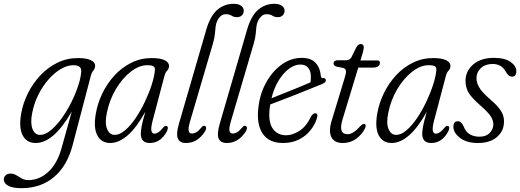

<svg xmlns="http://www.w3.org/2000/svg" viewBox="-94 -742 2728 1007"><path d="M287.5 17Q258.5 128.5 189 186.8Q119.5 245 18 245Q-28 245 -51 232Q-74 219 -74 200Q-74 186 -64.5 177.2Q-55 168.5 -38.5 168.5Q-22.5 168.5 -8.5 177Q5.5 185.5 20.5 194Q35.5 202.5 55 202.5Q112.5 202.5 159.2 159.5Q206 116.5 228.5 36L282.5 -157Q233.5 -72.5 186.5 -32.2Q139.5 8 93 8Q46.5 8 25.2 -31.5Q4 -71 17 -146Q26.5 -201 52.5 -253Q78.5 -305 117.8 -346.8Q157 -388.5 207 -413Q257 -437.5 315 -437.5Q359 -437.5 382.2 -426.5Q405.5 -415.5 405 -396Q404 -382 395.5 -372Q387 -362 383 -347ZM74.5 -148Q64.5 -96.5 76.5 -65.5Q88.5 -34.5 116.5 -34.5Q143 -34.5 172.2 -58.5Q201.5 -82.5 229.2 -121Q257 -159.5 279.5 -204.5Q302 -249.5 316.2 -292.8Q330.5 -336 332 -368Q333.5 -400 291 -400Q259 -400 225.2 -380.2Q191.5 -360.5 160.8 -325.8Q130 -291 107.2 -245.5Q84.5 -200 74.5 -148Z M706.5 -109Q696.5 -70 700.2 -55.5Q704 -41 715.5 -41Q725.5 -41 736.2 -47.8Q747 -54.5 761.5 -72.5Q771 -84.5 780 -81Q792 -76.5 781 -52.5Q748 8 692 8Q644.5 8 644.5 -40.5Q644.5 -55.5 649 -80.2Q653.5 -105 668.5 -156.5Q622.5 -73 576 -32.5Q529.5 8 484 8Q438 8 416.8 -31.5Q395.5 -71 408.5 -146Q418 -201 443.2 -253Q468.5 -305 507 -346.8Q545.5 -388.5 595 -413Q644.5 -437.5 702 -437.5Q746.5 -437.5 769.8 -426.2Q793 -415 792.5 -395Q792 -381 782.5 -371.2Q773 -361.5 769 -345.5ZM466 -148.5Q455 -95 468 -64.8Q481 -34.5 507.5 -34.5Q534 -34.5 562.5 -59Q591 -83.5 617.8 -123.2Q644.5 -163 666.2 -209Q688 -255 702 -298.8Q716 -342.5 718.5 -374.5Q719.5 -388 711.2 -394Q703 -400 678 -400Q635.5 -400 591.5 -365.8Q547.5 -331.5 513.5 -274.2Q479.5 -217 466 -148.5Z M1131 -722Q1158 -722 1171.2 -711.2Q1184.5 -700.5 1184.5 -686Q1184.5 -671 1174.8 -661.5Q1165 -652 1149.5 -652Q1132 -652 1120.5 -659.8Q1109 -667.5 1091 -667.5Q1076 -667.5 1065.2 -658.8Q1054.5 -650 1046 -634.5Q1038.5 -618 1036.8 -601.8Q1035 -585.5 1033.2 -565Q1031.5 -544.5 1023.5 -516L903 -106Q892 -68.5 895.8 -55Q899.5 -41.5 912.5 -41.5Q923 -41.5 935 -48Q947 -54.5 962.5 -73.5Q971.5 -85.5 980 -81.5Q986 -80 987 -72.2Q988 -64.5 982 -54Q943 8 881.5 8Q848 8 838.5 -16Q829 -40 844.5 -93L988.5 -588.5Q1009.5 -659.5 1046 -690.8Q1082.5 -722 1131 -722Z M1345 -722Q1372 -722 1385.2 -711.2Q1398.5 -700.5 1398.5 -686Q1398.5 -671 1388.8 -661.5Q1379 -652 1363.5 -652Q1346 -652 1334.5 -659.8Q1323 -667.5 1305 -667.5Q1290 -667.5 1279.2 -658.8Q1268.5 -650 1260 -634.5Q1252.5 -618 1250.8 -601.8Q1249 -585.5 1247.2 -565Q1245.5 -544.5 1237.5 -516L1117 -106Q1106 -68.5 1109.8 -55Q1113.5 -41.5 1126.5 -41.5Q1137 -41.5 1149 -48Q1161 -54.5 1176.5 -73.5Q1185.5 -85.5 1194 -81.5Q1200 -80 1201 -72.2Q1202 -64.5 1196 -54Q1157 8 1095.5 8Q1062 8 1052.5 -16Q1043 -40 1058.5 -93L1202.5 -588.5Q1223.5 -659.5 1260 -690.8Q1296.5 -722 1345 -722Z M1568 -121.5Q1558.5 -89.5 1535.2 -59.8Q1512 -30 1475.5 -11Q1439 8 1390 8Q1317.5 8 1284.5 -40.2Q1251.5 -88.5 1260.5 -172Q1268 -247.5 1301.2 -308Q1334.5 -368.5 1383.5 -403.5Q1432.5 -438.5 1488.5 -438.5Q1537.5 -438.5 1561.5 -412Q1585.5 -385.5 1588.5 -344.5Q1590 -332.5 1598.5 -332.5Q1611 -334.5 1614.5 -324.5Q1618 -310 1594.5 -301Q1566.5 -289.5 1529.2 -274.5Q1492 -259.5 1453.2 -244.2Q1414.5 -229 1380.2 -215.8Q1346 -202.5 1323 -194Q1321.5 -184.5 1320.5 -175Q1312 -104 1336 -68.2Q1360 -32.5 1407 -32.5Q1439 -32.5 1475.8 -55.2Q1512.5 -78 1537 -131Q1549.5 -149.5 1560.5 -148Q1576 -146 1568 -121.5ZM1481 -403.5Q1451.5 -403.5 1421.8 -381.5Q1392 -359.5 1367.5 -319.8Q1343 -280 1330 -227Q1356 -237 1392 -251.5Q1428 -266 1465.8 -281.2Q1503.5 -296.5 1534.5 -310Q1536.5 -322 1536.5 -339.5Q1536.5 -369 1522.5 -386.2Q1508.5 -403.5 1481 -403.5Z M1706.5 -385.5 1671 -392.5Q1655.5 -398.5 1655.5 -409Q1655.5 -426 1678.5 -426H1721.5Q1738.5 -426 1748.5 -440.5L1775.5 -495Q1785 -511 1798 -511Q1814 -511 1814 -494Q1814 -482.5 1807 -460L1796.5 -425H1885.5Q1898.5 -425 1898.5 -412.5Q1898.5 -400.5 1888.5 -394Q1878.5 -387.5 1862.5 -387.5H1785L1702.5 -115.5Q1679 -38 1729 -38Q1758.5 -38 1796 -80.5Q1809.5 -95 1818 -91.5Q1823.5 -90 1823.8 -83.5Q1824 -77 1820.5 -69Q1805 -37 1774.5 -14.5Q1744 8 1704.5 8Q1658.5 8 1643.5 -23.8Q1628.5 -55.5 1646.5 -112L1712.5 -329.5Q1722 -358.5 1720.5 -370Q1719 -381.5 1706.5 -385.5Z M2182.5 -109Q2172.5 -70 2176.2 -55.5Q2180 -41 2191.5 -41Q2201.5 -41 2212.2 -47.8Q2223 -54.5 2237.5 -72.5Q2247 -84.5 2256 -81Q2268 -76.5 2257 -52.5Q2224 8 2168 8Q2120.5 8 2120.5 -40.5Q2120.5 -55.5 2125 -80.2Q2129.5 -105 2144.5 -156.5Q2098.5 -73 2052 -32.5Q2005.5 8 1960 8Q1914 8 1892.8 -31.5Q1871.5 -71 1884.5 -146Q1894 -201 1919.2 -253Q1944.5 -305 1983 -346.8Q2021.5 -388.5 2071 -413Q2120.5 -437.5 2178 -437.5Q2222.5 -437.5 2245.8 -426.2Q2269 -415 2268.5 -395Q2268 -381 2258.5 -371.2Q2249 -361.5 2245 -345.5ZM1942 -148.5Q1931 -95 1944 -64.8Q1957 -34.5 1983.5 -34.5Q2010 -34.5 2038.5 -59Q2067 -83.5 2093.8 -123.2Q2120.5 -163 2142.2 -209Q2164 -255 2178 -298.8Q2192 -342.5 2194.5 -374.5Q2195.5 -388 2187.2 -394Q2179 -400 2154 -400Q2111.5 -400 2067.5 -365.8Q2023.5 -331.5 1989.5 -274.2Q1955.5 -217 1942 -148.5Z M2420.5 -25Q2455.5 -25 2474.5 -44.8Q2493.5 -64.5 2493.5 -90Q2493.5 -110 2480.5 -131Q2467.5 -152 2427 -187.5Q2379 -229 2363 -257Q2347 -285 2347.5 -320.5Q2349 -371 2389 -404.8Q2429 -438.5 2496.5 -438.5Q2553.5 -438.5 2583.8 -417.2Q2614 -396 2614 -369Q2614 -340 2591.5 -340Q2582 -340 2574.2 -346Q2566.5 -352 2557.5 -368Q2536 -406.5 2489.5 -406.5Q2451 -406.5 2428 -384.8Q2405 -363 2405 -332Q2405 -311 2417.5 -286.8Q2430 -262.5 2470 -227Q2505 -197.5 2522.5 -175.5Q2540 -153.5 2545.2 -135Q2550.5 -116.5 2549 -97Q2547 -52.5 2511 -22.2Q2475 8 2412.5 8Q2353.5 8 2318.8 -18.8Q2284 -45.5 2284 -77Q2284 -106 2307.5 -106Q2325.5 -106 2337.5 -79.5Q2348.5 -50 2370.2 -37.5Q2392 -25 2420.5 -25Z"/></svg>

Font: Fraunces 144pt SuperSoft Light
Style: Italic
Weight: 300
Italic angle: -16°
Version: Version 1.000;[b76b70a41]